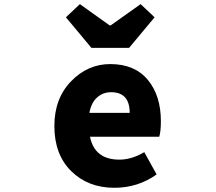

<svg xmlns="http://www.w3.org/2000/svg" viewBox="-20 -892 1040 926"><path d="M531.2 13.7Q405.3 13.7 323.7 -66.4Q242.2 -146.5 242.2 -284.2Q242.2 -417 322.8 -500Q403.3 -583 511.7 -583Q629.9 -583 692.9 -506.8Q755.9 -430.7 755.9 -307.6Q755.9 -257.8 748 -232.4H414.1Q436.5 -122.1 555.7 -122.1Q615.2 -122.1 675.8 -158.2L735.4 -50.8Q645.5 13.7 531.2 13.7ZM411.1 -347.7H605.5Q605.5 -447.3 515.6 -447.3Q476.6 -447.3 448.2 -421.9Q419.9 -396.5 411.1 -347.7ZM420.9 -661.1 297.9 -808.6 365.2 -872.1 508.8 -769.5H513.7L658.2 -872.1L725.6 -808.6L602.5 -661.1Z"/></svg>

Font: GenEi Gothic M Heavy
Style: Regular
Weight: 800
Designer: o_tamon (Modified); [Source Han Sans]
Ryoko NISHIZUKA  (kana & ideographs); Paul D. Hunt (Latin, Greek & Cyrillic); Wenl
Version: Version 1.1a;Original Version 1.004